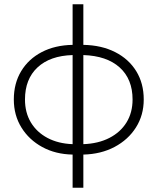

<svg xmlns="http://www.w3.org/2000/svg" viewBox="-20 -720 741 903"><path d="M45 -252Q45 -328 79.5 -385.2Q114 -442.5 176.2 -475Q238.5 -507.5 321.5 -509V-700H372V-509Q457.5 -507.5 521.5 -475Q585.5 -442.5 620.8 -385.2Q656 -328 656 -252Q656 -178.5 619.5 -120.8Q583 -63 519 -29Q455 5 372 7V163H321.5V7Q241 5.5 178.8 -28.5Q116.5 -62.5 80.8 -120.2Q45 -178 45 -252ZM97.5 -252Q97.5 -190.5 125.2 -144.2Q153 -98 203.5 -71.2Q254 -44.5 321.5 -42V-461Q215.5 -458 156.5 -403Q97.5 -348 97.5 -252ZM603.5 -252Q603.5 -348 542.8 -402.8Q482 -457.5 372 -461V-42Q442 -44.5 494.2 -71.2Q546.5 -98 575 -144.2Q603.5 -190.5 603.5 -252Z"/></svg>

Font: Overused Grotesk Light
Style: Regular
Weight: 300
Version: Version 0.004